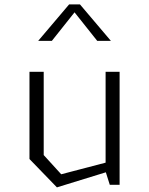

<svg xmlns="http://www.w3.org/2000/svg" viewBox="-20 -818 660 850"><path d="M173.5 -131.5 251 -46.5 490 -109V-68L232 11.5L110.5 -114V-500H173.5ZM509.5 0H466L447.5 -58.5V-500H509.5ZM286 -798.5H334L471 -637H410.5L296 -781H324L209.5 -637H149Z"/></svg>

Font: Monaspace Krypton Var
Style: Regular
Weight: 400
Designer: Riley Cran and the Lettermatic Team
Version: Version 1.101 (Monaspace Krypton Var)